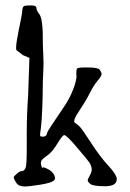

<svg xmlns="http://www.w3.org/2000/svg" viewBox="-20 -677 478 704"><path d="M408.2 -21.5Q408.2 -21.5 408.2 -20.5Q408.2 5.9 365.2 5.9Q321.3 5.9 311.5 -2.4Q301.8 -10.7 301.8 -14.6Q301.8 -14.6 301.8 -15.6Q301.8 -20.5 308.6 -32.2Q315.4 -44.9 316.4 -52.7V-54.7Q316.4 -62.5 312.5 -72.3Q309.6 -80.1 294.9 -97.7L252 -148.4Q222.7 -181.6 215.8 -181.6Q209 -181.6 190.9 -151.4Q172.9 -121.1 155.3 -108.4Q137.7 -95.7 133.8 -90.8Q129.9 -85.9 129.9 -78.1Q129.9 -75.2 130.9 -72.3Q132.8 -61.5 135.7 -61.5Q136.7 -61.5 136.7 -62.5Q137.7 -63.5 139.6 -63.5Q144.5 -62.5 156.2 -56.6Q171.9 -48.8 178.7 -35.2Q181.6 -29.3 181.6 -23.4Q181.6 -17.6 175.8 -13.7Q166 -5.9 125.5 0.5Q85 6.8 73.2 6.8Q61.5 6.8 52.7 3.9Q43.9 1 37.1 -10.7Q30.3 -22.5 30.3 -26.4Q30.3 -30.3 41.5 -40Q52.7 -49.8 60.5 -49.8Q60.5 -49.8 61.5 -49.8Q68.4 -49.8 74.2 -62.5Q78.1 -73.2 78.1 -135.7Q78.1 -135.7 78.1 -162.1Q78.1 -162.1 78.1 -186.5Q78.1 -259.8 83 -324.2L87.9 -464.8L64.5 -474.6Q42 -491.2 40 -493.2Q39.1 -496.1 39.1 -502Q39.1 -519.5 47.9 -562.5Q60.5 -621.1 61.5 -636.7Q62.5 -652.3 68.4 -654.8Q74.2 -657.2 93.8 -657.2Q113.3 -657.2 113.3 -648.4Q113.3 -639.6 124 -625.5Q134.8 -611.3 136.7 -558.6Q136.7 -505.9 138.7 -476.6Q139.6 -462.9 139.6 -447.3Q138.7 -431.6 138.7 -414.1Q136.7 -378.9 136.7 -351.6Q136.7 -324.2 134.8 -275.4Q132.8 -228.5 129.9 -207Q127 -189.5 127 -182.6Q127 -181.6 127 -180.7Q127 -175.8 136.7 -175.8Q151.4 -175.8 153.3 -191.4Q153.3 -195.3 213.9 -284.2Q235.4 -315.4 248 -348.6Q260.7 -380.9 260.7 -400.4L259.8 -402.3Q259.8 -402.3 259.8 -407.2Q259.8 -421.9 262.7 -425.8Q265.6 -429.7 294.9 -429.7Q298.8 -429.7 302.7 -429.7Q339.8 -429.7 346.2 -420.4Q352.5 -411.1 352.5 -404.8Q352.5 -398.4 337.4 -380.4Q322.3 -362.3 309.1 -335.4Q295.9 -308.6 270.5 -270.5Q252 -243.2 252 -232.4Q252 -228.5 254.9 -226.6Q264.6 -220.7 273.4 -211.4Q282.2 -202.1 314.5 -152.3Q346.7 -102.5 377 -69.8Q407.2 -37.1 408.2 -21.5Z"/></svg>

Font: Drukaatie burti
Style: Light
Weight: 300
Version: Version 0.14